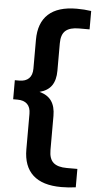

<svg xmlns="http://www.w3.org/2000/svg" viewBox="-67 -856 555 1124"><g transform="rotate(5 211.0 -294.0)"><path d="M162.5 -314Q211 -301 233.5 -268.2Q256 -235.5 256 -181V20Q256 71.5 281.5 93.8Q307 116 360 116H422.5V224Q382 230 337.5 230Q227 230 171 178.8Q115 127.5 115 28V-181Q115 -219 95.2 -238.2Q75.5 -257.5 38.5 -257.5H12.5V-369.5H38.5Q75.5 -369.5 95.2 -389Q115 -408.5 115 -446.5V-616Q115 -715.5 171 -766.8Q227 -818 337.5 -818Q382 -818 422.5 -812V-704H360Q307 -704 281.5 -681.8Q256 -659.5 256 -608V-446.5Q256 -392 233.5 -359.2Q211 -326.5 162.5 -314Z"/></g></svg>

Font: Encode Sans Expanded SemiBold
Style: Regular
Weight: 600
Width: 7
Designer: Multiple Designers
Foundry: Impallari Type
Version: Version 2.000